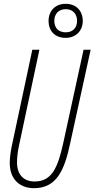

<svg xmlns="http://www.w3.org/2000/svg" viewBox="-20 -974 494 1004"><path d="M323 -776C379 -776 413 -815 413 -866C412 -915 381 -954 323 -954C268 -954 234 -916 234 -865C234 -811 268 -776 323 -776ZM324 -805C285 -805 264 -829 264 -865C264 -900 285 -926 324 -926C362 -926 383 -900 383 -865C383 -829 361 -805 324 -805ZM158 10C275 10 317 -82 347 -225L454 -714H417L311 -227C282 -96 251 -25 161 -25C106 -25 69 -58 69 -125C69 -148 72 -179 79 -211L186 -714H149L42 -212C35 -178 31 -146 31 -122C31 -36 84 10 158 10Z"/></svg>

Font: Noto Sans ExtraCondensed ExtraLight
Style: Italic
Weight: 200
Width: 2
Italic angle: -12°
Designer: Monotype Design Team
Foundry: Monotype Imaging Inc.
Version: Version 2.013